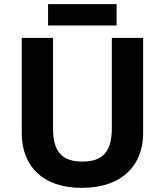

<svg xmlns="http://www.w3.org/2000/svg" viewBox="-20 -897 796 927"><path d="M543 -877H212V-774H543ZM671 -252V-714H520V-278C520 -167 478 -117 379 -117C284 -117 236 -159 236 -277V-714H85V-254C85 -95 186 10 375 10C574 10 671 -104 671 -252Z"/></svg>

Font: Noto Sans Gunjala Gondi
Style: Bold
Weight: 700
Designer: Ek Type
Foundry: Ek Type
Version: Version 1.004